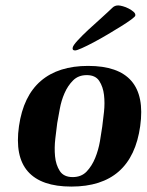

<svg xmlns="http://www.w3.org/2000/svg" viewBox="-20 -678 541 708"><path d="M50 -213Q66 -324 130.5 -379.5Q195 -435 305 -435Q528 -435 497 -213Q466 10 243 10Q132 10 83 -45.5Q34 -101 50 -213ZM248 -25Q280 -25 299.5 -45.5Q319 -66 331 -95.5Q343 -125 348.5 -157Q354 -189 357 -211Q360 -233 363.5 -265.5Q367 -298 363.5 -328Q360 -358 346 -379.5Q332 -401 300 -401Q269 -401 249.5 -381.5Q230 -362 218 -334.5Q206 -307 200.5 -276.5Q195 -246 191 -224Q188 -201 184 -167Q180 -133 183 -101.5Q186 -70 200.5 -47.5Q215 -25 248 -25ZM479 -621Q479 -617 464 -606Q449 -595 426.5 -581Q404 -567 377 -551Q350 -535 325.5 -522Q301 -509 282 -500.5Q263 -492 257 -492Q246 -492 248 -502Q249 -510 266 -528.5Q283 -547 305 -567.5Q327 -588 348 -606.5Q369 -625 377 -633Q386 -641 394.5 -649.5Q403 -658 416 -658Q422 -658 433 -655Q444 -652 454.5 -646.5Q465 -641 472.5 -634.5Q480 -628 479 -621Z"/></svg>

Font: Gamine
Style: Bold Italic
Weight: 700
Designer: Tapiwanashe Sebastian Garikayi
Version: Version 1.000